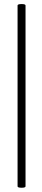

<svg xmlns="http://www.w3.org/2000/svg" viewBox="-20 -758 208 940"><path d="M66 154V-731Q66 -736 76 -737.5Q86 -739 95.5 -737.5Q105 -736 105 -731V154Q105 159 95.5 160.5Q86 162 76 160.5Q66 159 66 154Z"/></svg>

Font: Cormorant Light
Style: Regular
Weight: 400
Version: Version 4.000